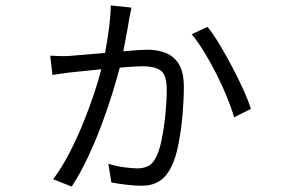

<svg xmlns="http://www.w3.org/2000/svg" viewBox="-20 -636 1040 707"><path d="M744 -537Q764 -513 787.5 -474Q811 -435 834.5 -390.5Q858 -346 876.5 -305Q895 -264 904 -235L842 -204Q833 -236 816 -278Q799 -320 777 -363.5Q755 -407 731 -446Q707 -485 686 -510ZM165 -431Q184 -430 200.5 -429.5Q217 -429 235 -430L367 -441Q375 -485 381 -529.5Q387 -574 388 -616L464 -608Q462 -596 460 -586.5Q458 -577 456 -569Q454 -553 447.5 -518Q441 -483 434 -447Q463 -450 486.5 -451.5Q510 -453 523 -453Q561 -453 591.5 -440.5Q622 -428 639.5 -398.5Q657 -369 657 -316Q657 -268 652 -211.5Q647 -155 637 -104.5Q627 -54 611 -22Q593 15 566 31.5Q539 48 502 48Q474 48 443.5 44Q413 40 390 36L379 -33Q407 -24 437 -20Q467 -16 487 -16Q505 -16 522.5 -23Q540 -30 553 -54Q566 -77 575 -120.5Q584 -164 589 -214Q594 -264 594 -305Q594 -361 571.5 -376.5Q549 -392 506 -392Q492 -392 469.5 -390.5Q447 -389 421 -387Q410 -345 393 -290Q376 -235 353.5 -175Q331 -115 303.5 -56.5Q276 2 244 51L176 24Q209 -21 236.5 -74.5Q264 -128 286.5 -183.5Q309 -239 326 -290Q343 -341 353 -381L236 -369Q220 -367 203.5 -364.5Q187 -362 173 -360Z"/></svg>

Font: Source Han Sans SC Normal
Style: Regular
Weight: 350
Designer: Ryoko NISHIZUKA 西塚涼子 (kana, bopomofo & ideographs); Paul D. Hunt (Latin, Greek & Cyrillic); Sandoll Communications 산돌커뮤니
Foundry: Adobe
Version: Version 2.004;hotconv 1.0.118;makeotfexe 2.5.65603